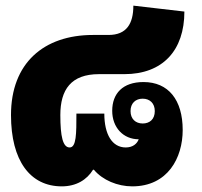

<svg xmlns="http://www.w3.org/2000/svg" viewBox="-20 -646 717 681"><path d="M199 15C250 15 288 -8 310 -44H313C344 -7 397 15 449 15C575 15 628 -86 628 -185C628 -292 577 -355 489 -355C415 -355 378 -314 378 -253C378 -194 417 -152 472 -152C466 -136 451 -123 426 -123C378 -123 350 -169 350 -243H251C251 -172 251 -123 227 -123C203 -123 194 -162 194 -238C194 -328 232 -383 331 -383H421C557 -383 634 -467 634 -605L453 -626C453 -562 429 -522 365 -522H310C135 -522 19 -422 19 -238C19 -76 87 15 199 15ZM486 -208C461 -208 443 -224 443 -252C443 -280 461 -296 486 -296C511 -296 529 -280 529 -252C529 -223 511 -208 486 -208Z"/></svg>

Font: Noto Sans Thai Looped SemiCondensed Black
Style: Regular
Weight: 900
Width: 4
Designer: Sasikarn Vongin, Ben Mitchell
Foundry: The Fontpad Ltd
Version: Version 1.001